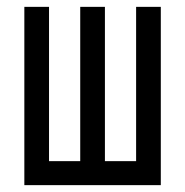

<svg xmlns="http://www.w3.org/2000/svg" viewBox="-20 -540 540 560"><path d="M51 0V-520H123V-70H214V-520H286V-70H377V-520H449V0Z"/></svg>

Font: Iosevka Custom
Style: Regular
Weight: 400
Monospace: yes
Designer: Belleve Invis
Foundry: Belleve Invis
Version: Version 32.5.0; ttfautohint (v1.8.4)